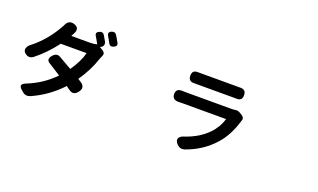

<svg xmlns="http://www.w3.org/2000/svg" viewBox="-88 -1338 3176 1917"><g transform="rotate(20 1500.0 -379.0)"><path d="M212.9 50.8 188.5 29.3Q135.7 -16.6 216.8 -44.9Q377 -110.4 492.2 -230.5Q442.4 -263.7 367.2 -309.6Q337.9 -326.2 337.9 -346.7Q336.9 -366.2 360.4 -392.6Q394.5 -430.7 434.6 -410.2Q490.2 -379.9 574.2 -330.1Q650.4 -440.4 673.8 -534.2H536.1H399.4Q303.7 -407.2 189.5 -317.4Q147.5 -287.1 106.4 -318.4Q76.2 -340.8 85 -372.1Q92.8 -400.4 127 -424.8Q257.8 -528.3 348.6 -684.6Q352.5 -689.5 360.4 -705.1Q363.3 -710 364.3 -711.9Q392.6 -785.2 456.1 -765.6Q530.3 -743.2 482.4 -664.1Q477.5 -654.3 471.7 -644.5L470.7 -643.6H667Q710 -643.6 743.2 -652.3Q720.7 -696.3 703.1 -723.6Q678.7 -760.7 722.7 -778.3Q754.9 -792 772.5 -764.6Q787.1 -740.2 806.6 -706.1Q817.4 -685.5 810.5 -667Q803.7 -648.4 780.3 -638.7L777.3 -637.7L815.4 -614.3Q830.1 -605.5 834.5 -591.3Q838.9 -577.1 831.1 -562Q823.2 -546.9 815.4 -525.4Q772.5 -392.6 683.6 -264.6Q689.5 -260.7 700.2 -253.9Q712.9 -245.1 719.7 -241.2Q775.4 -204.1 733.4 -147.5Q710.9 -118.2 687 -114.7Q663.1 -111.3 633.8 -133.8Q612.3 -149.4 600.6 -158.2Q467.8 -16.6 294.9 60.5Q247.1 80.1 212.9 50.8ZM851.6 -706.1Q839.8 -727.5 834 -739.3Q827.1 -752 818.4 -765.6Q793 -803.7 835.9 -821.3Q868.2 -834 885.7 -808.6Q905.3 -778.3 927.7 -737.3Q945.3 -704.1 906.2 -687.5Q869.1 -670.9 851.6 -706.1Z M1839.8 11.7Q1808.6 -22.5 1822.3 -49.8Q1835.9 -75.2 1883.8 -87.9Q2021.5 -135.7 2109.4 -225.6Q2178.7 -295.9 2208 -391.6H1746.1Q1722.7 -391.6 1707 -390.6Q1634.8 -387.7 1634.8 -449.7Q1634.8 -511.7 1703.1 -506.8Q1718.8 -505.9 1746.1 -505.9H1982.4H2219.7Q2246.1 -505.9 2264.6 -508.8Q2290 -514.6 2317.4 -497.1L2339.8 -483.4Q2375 -460.9 2356.4 -421.9Q2306.6 -256.8 2214.8 -157.2Q2097.7 -26.4 1920.9 35.2Q1873 48.8 1839.8 11.7ZM1723.6 -676.8Q1723.6 -710 1739.3 -723.6Q1754.9 -737.3 1789.1 -735.4Q1805.7 -735.4 1822.3 -735.4H2006.8H2191.4Q2210 -735.4 2227.5 -735.4Q2294.9 -740.2 2294.9 -676.8Q2294.9 -644.5 2279.8 -630.9Q2264.6 -617.2 2232.4 -619.1Q2210.9 -619.1 2189.5 -619.1H1822.3Q1805.7 -619.1 1788.1 -619.1Q1723.6 -616.2 1723.6 -676.8Z"/></g></svg>

Font: Bpmf GenSen Rounded B
Style: B
Weight: 700
Foundry: But Ko
Version: Version 1.320